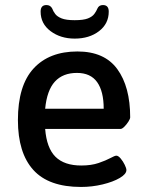

<svg xmlns="http://www.w3.org/2000/svg" viewBox="-20 -734 579 761"><path d="M276 -581Q220 -581 180.5 -610.5Q141 -640 141 -688Q141 -714 164 -714Q180 -714 187 -700Q191 -689 199 -678.5Q207 -668 224.5 -661Q242 -654 276 -654Q311 -654 328.5 -661Q346 -668 354 -679Q362 -690 366 -700Q372 -714 388 -714Q411 -714 411 -688Q411 -640 372.5 -610.5Q334 -581 276 -581ZM301 7Q173 7 112 -60.5Q51 -128 51 -258Q51 -395 113 -462.5Q175 -530 287 -530Q394 -530 445 -460Q496 -390 496 -269Q496 -263 489 -252Q482 -241 473 -232Q464 -223 458 -223H159Q165 -147 200 -112.5Q235 -78 302 -78Q342 -78 371 -88Q400 -98 417.5 -107.5Q435 -117 441 -117Q449 -117 458.5 -105.5Q468 -94 474.5 -80.5Q481 -67 481 -60Q481 -44 454.5 -28.5Q428 -13 386.5 -3Q345 7 301 7ZM159 -303H391Q391 -372 365 -408.5Q339 -445 285 -445Q229 -445 197.5 -410.5Q166 -376 159 -303Z"/></svg>

Font: Asap Medium
Style: Regular
Weight: 500
Designer: Pablo Cosgaya
Foundry: Omnibus-Type
Version: Version 3.001; ttfautohint (v1.8.3)